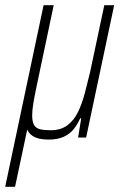

<svg xmlns="http://www.w3.org/2000/svg" viewBox="-58 -530 475 740"><path d="M-38 190 110 -510H149L83 -197Q75 -159 70.5 -132Q66 -105 66 -85Q66 -62 73 -49Q80 -36 96 -32Q112 -28 137 -28Q176 -28 201.5 -47Q227 -66 242.5 -98Q258 -130 268.5 -169.5Q279 -209 289 -251L344 -510H382L274 0H243L255 -74H251Q242 -53 227.5 -34Q213 -15 189 -3.5Q165 8 129 8Q88 8 66.5 -7Q45 -22 38 -57L56 -73L0 190Z"/></svg>

Font: Saira Condensed ExtraLight
Style: Italic
Weight: 250
Width: 3
Italic angle: -12°
Designer: Hector Gatti with collaboration of the Omnibus-Type team
Foundry: Omnibus-Type
Version: Version 1.101